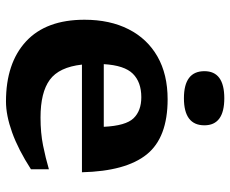

<svg xmlns="http://www.w3.org/2000/svg" viewBox="-84 -674 770 642"><g transform="rotate(90 301.0 -353.0)"><path d="M312 -528.5Q440 -528.5 496.2 -458.8Q552.5 -389 556 -242H196Q204.5 -165.5 246.8 -134.5Q289 -103.5 373 -103.5Q424.5 -103.5 466.5 -112Q508.5 -120.5 546 -131.5V-71.5Q480 -29 422.8 -8.5Q365.5 12 319.5 12Q191 12 118.5 -55Q46 -122 46 -250.5Q46 -335.5 77.8 -398Q109.5 -460.5 169 -494.5Q228.5 -528.5 312 -528.5ZM305 -440.5Q254.5 -440.5 226.5 -412.2Q198.5 -384 194.5 -315H404Q400.5 -388.5 375.5 -414.5Q350.5 -440.5 305 -440.5ZM308.5 -583Q218 -583 218 -651.5Q218 -718 308.5 -718Q399 -718 399 -651.5Q399 -583 308.5 -583Z"/></g></svg>

Font: Newsreader Caption SemiBold
Style: Regular
Weight: 600
Designer: Hugues Gentile
Foundry: Production Type
Version: Version 1.001